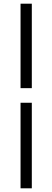

<svg xmlns="http://www.w3.org/2000/svg" viewBox="-20 -770 283 1040"><path d="M91.3 250V-213.4H152.3V250ZM91.3 -292.5V-750H152.3V-292.5Z"/></svg>

Font: Varta Medium
Style: Regular
Weight: 500
Designer: Joana Correia, Viktoriya Grabowska, Eben Sorkin
Foundry: Sorkin Type Co.
Version: Version 1.004